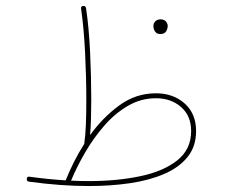

<svg xmlns="http://www.w3.org/2000/svg" viewBox="-20 -623 759 644"><path d="M69.8 -23.4Q70.8 -31.7 79.1 -30.3Q141.1 -21.5 200.2 -18.1Q212.4 -48.3 228 -79.6Q243.7 -110.8 262.7 -140.6Q262.7 -141.1 262.7 -141.6Q266.6 -167.5 268.1 -205.8Q269.5 -244.1 269.5 -289.6Q269.5 -364.3 265.4 -446.8Q261.2 -529.3 252 -593.8Q250.5 -602.1 258.8 -603Q267.1 -604 268.6 -595.7Q278.3 -530.8 282.2 -448Q286.1 -365.2 286.1 -289.6Q286.1 -255.4 285.2 -225.1Q284.2 -194.8 282.2 -169.9Q324.7 -229 380.1 -269.5Q435.5 -310.1 502.9 -310.1Q561 -310.1 599.4 -275.9Q637.7 -241.7 637.7 -183.6Q637.7 -131.8 609.1 -96.4Q580.6 -61 530.8 -39.6Q481 -18.1 416 -8.5Q351.1 1 278.3 1Q184.1 1 77.1 -13.7Q68.8 -15.1 69.8 -23.4ZM502.9 -293.5Q453.1 -293.5 409.7 -268.3Q366.2 -243.2 330.3 -202.1Q294.4 -161.1 266.1 -112.5Q237.8 -64 218.3 -17.1Q249 -15.6 278.3 -15.6Q372.6 -15.6 450.4 -32Q528.3 -48.3 574.7 -85.2Q621.1 -122.1 621.1 -183.6Q621.1 -234.4 587.4 -263.9Q553.7 -293.5 502.9 -293.5ZM494.6 -536.6Q494.6 -544.4 500.7 -551.3Q506.8 -558.1 519 -558.1Q532.2 -558.1 538.6 -548.3Q542.5 -542.5 542.5 -535.6Q542.5 -526.9 537.1 -517.8Q531.7 -508.8 517.6 -508.8Q508.3 -508.8 503.2 -513.7Q498 -518.6 496.1 -524.9Q494.6 -530.3 494.6 -536.6Z"/></svg>

Font: Mikhak-DS2-FD Thin
Style: Regular
Weight: 100
Designer: Amin Abedi
Version: Version 3.2